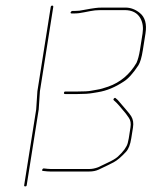

<svg xmlns="http://www.w3.org/2000/svg" viewBox="-20 -636 540 684"><path d="M158.5 -25H297.7C311.3 -25 322 -27.3 332.1 -32L363.4 -47C369.2 -49.7 376.4 -53.3 385.2 -58C397.6 -64.6 412.2 -77.1 429.1 -95.4C438 -105 444.1 -120.8 447.6 -143L453.8 -182C456.3 -197.4 454.2 -210.6 447.6 -221.5C444.1 -227.2 438.3 -234.8 429.9 -244.3C421.6 -253.8 411.4 -265.7 399.3 -280L392.3 -286C390.6 -288 388.6 -287.8 386.2 -285.5C383.9 -283.2 383.5 -281 385.2 -279C392.2 -273 398.6 -266.7 404.2 -260L428.6 -231C432.4 -225.7 436 -220.7 439.2 -216C445.2 -207.4 447.1 -196.1 444.8 -182L438.7 -143C437.7 -137 436.5 -131.3 435 -126C430.9 -111.7 419.1 -95.5 399.5 -77.6C392.7 -71.4 379.8 -63.8 360.7 -55L329.3 -40C318 -36 308.3 -34 299.1 -34H159.9C154.6 -34 146.7 -34.7 136.2 -36C133.5 -36 131.6 -34.5 130.5 -31.5C129.3 -28.5 130.4 -27 133.8 -27C144.2 -25.7 152.5 -25 158.5 -25ZM231.3 -592.5C230.9 -589.5 232.3 -588 235.6 -588H242.6C255.3 -588 267.9 -589.5 281.3 -592.5L302 -596.5C307.1 -597.5 312.7 -598.3 318.6 -599C324.6 -599.7 337.4 -600 357.2 -600H424C450.8 -600 469.6 -590.2 480.4 -570.5C488.6 -555.4 491.1 -537.6 487.9 -517L478.4 -457C475.5 -438.7 471.4 -423.7 466.3 -412C442.1 -370.8 408.6 -342.6 365.9 -327.5C357.4 -324.5 349.6 -322.2 343.9 -320.5C338.2 -318.8 332.2 -317.5 325.8 -316.5C319.3 -315.5 311.8 -314.2 303.2 -312.5C294.6 -310.8 279.1 -310 256.6 -310H212.6C209.9 -310 208.4 -308.5 207.9 -305.5C207.4 -302.5 208.5 -301 212.6 -301H256.6C279.4 -301 297.3 -302.2 310.3 -304.5C315.9 -305.5 321.8 -306.5 328.3 -307.5C361.1 -312.8 389.9 -325.3 420.1 -345C436.1 -354.7 453.7 -374 472.8 -403C479.3 -413 484.7 -431 488.8 -457L498.3 -517C503.6 -550.4 496.8 -574.8 477.9 -590C462.1 -602.7 445.1 -609 426.9 -609H347.3C335.2 -609 326.1 -608.5 320.1 -607.5C314.2 -606.5 308.4 -605.7 302.9 -605C297.3 -604.3 288.8 -602.8 277.7 -600.5C268.4 -598.2 257.7 -597 245.5 -597H238.5C235.1 -597 233.2 -595.5 232.8 -592.5ZM122.2 -311 169.7 -611C170.2 -614.3 169 -616 166 -616C163 -616 161.2 -614.3 160.7 -611L113.2 -311L108.9 -246L66.1 24C65.7 26.7 67 28 70 28C73 28 74.7 26.7 75.1 24L117.9 -246Z"/></svg>

Font: Proton
Style: LitExtIt
Weight: 500
Version: Version 1.017